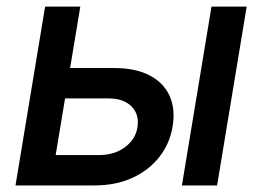

<svg xmlns="http://www.w3.org/2000/svg" viewBox="-20 -566 800 586"><path d="M168 -358.4H326.7Q394 -358.4 437 -335.7Q480 -313 497.8 -272.9Q515.6 -232.9 506.8 -180.2Q498.5 -128.4 466.8 -87.6Q435.1 -46.9 384.5 -23.4Q334 0 267.1 0H27.3L117.7 -545.9H225.1L149.9 -92.8H282.7Q329.1 -92.8 361.3 -116.7Q393.6 -140.6 399.4 -177.2Q405.8 -216.3 381.6 -241Q357.4 -265.6 311 -265.6H151.9ZM535.2 0 625.5 -545.9H732.9L642.6 0Z"/></svg>

Font: Inter Medium
Style: Italic
Weight: 500
Italic angle: -9.3988°
Designer: Rasmus Andersson
Foundry: rsms
Version: Version 4.001;git-66647c0bb